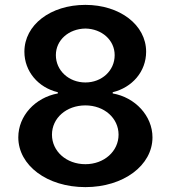

<svg xmlns="http://www.w3.org/2000/svg" viewBox="-20 -757 699 787"><path d="M330 10C486 10 605 -79 605 -194C605 -282 534 -358 442 -374V-379C521 -398 579 -463 579 -545C579 -655 471 -737 330 -737C187 -737 80 -655 80 -545C80 -464 137 -398 217 -379V-374C124 -357 55 -282 55 -194C55 -79 173 10 330 10ZM193 -205C193 -273 252 -325 330 -325C407 -325 466 -273 466 -205C466 -137 407 -84 330 -84C252 -84 193 -137 193 -205ZM209 -531C209 -593 262 -639 330 -640C397 -639 450 -593 450 -531C450 -467 397 -419 330 -419C262 -419 209 -468 209 -531Z"/></svg>

Font: Wafeq Semi Bold
Style: Regular
Weight: 600
Designer: Rasmus Andersson & Azza Alameddine
Foundry: Google & TypeTogether
Version: Version 3.000;January 28, 2025;FontCreator 15.0.0.3014 64-bi